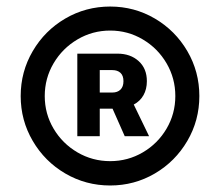

<svg xmlns="http://www.w3.org/2000/svg" viewBox="-20 -737 680 593"><path d="M218.8 -571.3H342.8Q382.8 -571.3 408.2 -548.3Q433.6 -525.4 433.6 -486.3Q433.6 -461.4 423.1 -442.9Q412.6 -424.3 393.1 -414.1L440.4 -316.4H365.2L327.6 -401.4H288.1V-316.4H218.8ZM43.9 -440.4Q43.9 -515.6 81.1 -579.1Q118.2 -642.6 181.6 -679.7Q245.1 -716.8 320.3 -716.8Q395 -716.8 458.3 -679.7Q521.5 -642.6 558.6 -579.1Q595.7 -515.6 595.7 -440.4Q595.7 -365.2 558.6 -301.8Q521.5 -238.3 458.3 -201.2Q395 -164.1 320.3 -164.1Q245.1 -164.1 181.6 -201.2Q118.2 -238.3 81.1 -301.8Q43.9 -365.2 43.9 -440.4ZM521.5 -440.4Q521.5 -495.1 494.4 -541.5Q467.3 -587.9 421.1 -615.2Q375 -642.6 320.3 -642.6Q265.6 -642.6 219.2 -615.2Q172.9 -587.9 145.5 -541.5Q118.2 -495.1 118.2 -440.4Q118.2 -385.7 145.5 -339.6Q172.9 -293.5 219.2 -266.4Q265.6 -239.3 320.3 -239.3Q375 -239.3 421.1 -266.4Q467.3 -293.5 494.4 -339.6Q521.5 -385.7 521.5 -440.4ZM327.1 -451.2Q342.8 -451.2 352.1 -460.2Q361.3 -469.2 361.3 -486.3Q361.3 -503.4 352.1 -512Q342.8 -520.5 327.1 -520.5H288.1V-451.2Z"/></svg>

Font: Pretendard Std ExtraBold
Style: Regular
Weight: 800
Designer: Base glyphs from Inter by Rasmus Andersson; Hangeul glyphs from Noto Sans CJK(Source Han Sans) by Jang Soo-young and Kan
Foundry: Kil Hyung-jin
Version: Version 1.309